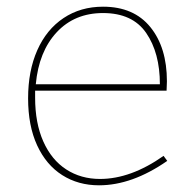

<svg xmlns="http://www.w3.org/2000/svg" viewBox="-20 -548 586 574"><path d="M480 -67Q375 6 276 6Q214 6 166 -24.5Q118 -55 91 -113.5Q64 -172 64 -254Q64 -336 91.5 -398Q119 -460 170 -494Q221 -528 288 -528Q380 -528 429.5 -467Q479 -406 479 -305L478 -277H85V-256Q85 -180 109.5 -125Q134 -70 178 -41.5Q222 -13 279 -13Q371 -13 469 -82ZM87 -296H458Q458 -390 417 -449.5Q376 -509 288 -509Q203 -509 149.5 -451.5Q96 -394 87 -296Z"/></svg>

Font: Bitter Pro Thin
Style: Regular
Weight: 250
Designer: Sol Matas, and Bitter project Authors
Foundry: Sol Matas
Version: Version 1.010